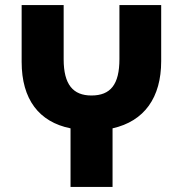

<svg xmlns="http://www.w3.org/2000/svg" viewBox="-20 -734 718 754"><path d="M257 0H422V-230C547 -258 613 -351 613 -494V-714H449V-502C449 -402 414 -359 339 -359C267 -359 230 -402 230 -501V-714H65V-491C65 -344 133 -255 257 -230Z"/></svg>

Font: Noto Sans Georgian SemiCondensed ExtraBold
Style: Regular
Weight: 800
Width: 4
Designer: Monotype Design Team, Akaki Razmadze
Foundry: Google LLC
Version: Version 2.005